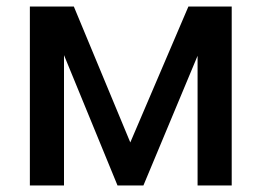

<svg xmlns="http://www.w3.org/2000/svg" viewBox="-20 -565 796 585"><path d="M686 -545V0H582V-395L417 0H338L175 -397V0H71V-545H205L377 -131L554 -545Z"/></svg>

Font: Sinter Medium
Style: Regular
Weight: 500
Foundry: Adobe & rsms
Version: Version 1.000